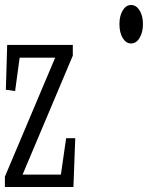

<svg xmlns="http://www.w3.org/2000/svg" viewBox="-22 -750 594 770"><path d="M-2.4 0V-41.5L211.4 -547.4V-506.8L205.1 -518.6H127.4H35.6L61.5 -553.2L38.6 -384.8L1.5 -390.1L6.8 -569.8H270V-526.9L56.6 -21.5L63.5 -75.7V-49.8H146H243.2L217.3 -15.6L243.2 -195.8H279.8L272.5 0ZM503.4 -575.7Q483.4 -575.7 470.2 -597.4Q457 -619.1 457 -653.3Q457 -686.5 470.2 -708.3Q483.4 -730 503.4 -730Q524.4 -730 537.8 -708.3Q551.3 -686.5 551.3 -653.3Q551.3 -620.1 537.8 -597.9Q524.4 -575.7 503.4 -575.7Z"/></svg>

Font: Scarab Serif
Style: Condensed
Weight: 400
Designer: John Roberts
Foundry: Scarab
Version: 1.0